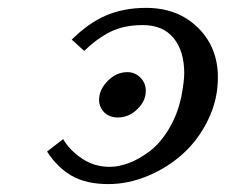

<svg xmlns="http://www.w3.org/2000/svg" viewBox="-20 -460 576 490"><path d="M280.8 -160.2Q259.3 -160.2 246.1 -173.3Q232.9 -186.5 232.9 -205.1Q232.9 -231.4 255.1 -253.7Q277.3 -275.9 305.2 -275.9Q324.2 -275.9 338.1 -262.2Q352.1 -248.5 352.1 -228Q352.1 -202.1 330.3 -181.2Q308.6 -160.2 280.8 -160.2ZM442.9 -213.9Q450.2 -253.4 450.2 -272.9Q450.2 -329.6 423.1 -362.8Q396 -396 344.2 -396Q297.4 -396 263.4 -379.6Q229.5 -363.3 194.8 -330.1L163.1 -358.9Q206.5 -401.9 251.5 -420.9Q296.4 -439.9 353 -439.9Q433.6 -439.9 484.9 -389.6Q536.1 -339.4 536.1 -262.2Q536.1 -206.5 511.7 -155.5Q487.3 -104.5 448 -68.6Q408.7 -32.7 358.2 -11.5Q307.6 9.8 256.8 9.8Q200.2 9.8 163.3 -11.2Q126.5 -32.2 100.1 -73.2L141.1 -105Q157.7 -76.7 189.2 -55.4Q220.7 -34.2 259.8 -34.2Q283.2 -34.2 309.6 -44.2Q335.9 -54.2 362.5 -74.5Q389.2 -94.7 411.1 -131.1Q433.1 -167.5 442.9 -213.9Z"/></svg>

Font: Linear Smooth
Style: Italic
Weight: 400
Designer: Philipp H. Poll, Flanker
Foundry: Philipp H. Poll, reworked by Flanker
Version: Version 1.061 | FøM Fix